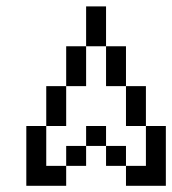

<svg xmlns="http://www.w3.org/2000/svg" viewBox="-20 -645 540 602"><path d="M62.5 -250V-62.5H187.5V-125H125Q125 -125 125 -250ZM187.5 -125H250V-187.5H187.5ZM375 -125V-62.5H500V-250H437.5Q437.5 -250 437.5 -125ZM375 -125V-187.5H312.5V-125ZM250 -187.5H312.5V-250H250ZM125 -250H187.5Q187.5 -250 187.5 -375H125Q125 -375 125 -250ZM437.5 -250Q437.5 -250 437.5 -375H375Q375 -375 375 -250ZM187.5 -375H250Q250 -375 250 -500H187.5Q187.5 -500 187.5 -375ZM375 -375Q375 -375 375 -500H312.5Q312.5 -500 312.5 -375ZM250 -500H312.5Q312.5 -500 312.5 -625H250Q250 -625 250 -500Z"/></svg>

Font: UnifontExMono
Style: Regular
Weight: 500
Version: Version 15.0.06